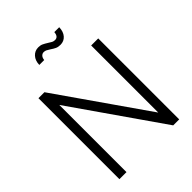

<svg xmlns="http://www.w3.org/2000/svg" viewBox="-271 -1115 1249 1249"><g transform="rotate(-45 353.5 -490.0)"><path d="M79 -745H134L564 -128V-745H629V0H574L144 -618V0H79ZM360 -914Q345 -924 335.5 -928.5Q326 -933 315 -933Q302 -933 292.5 -923Q283 -913 281 -894H236Q237 -933 258.5 -956.5Q280 -980 312 -980Q331 -980 345 -973.5Q359 -967 378 -955Q391 -946 401 -941Q411 -936 423 -936Q453 -936 456 -976H501Q500 -936 479.5 -912.5Q459 -889 426 -889Q406 -889 391.5 -895.5Q377 -902 360 -914Z"/></g></svg>

Font: BLUETTI 2.0 Extralight
Style: Roman
Weight: 200
Designer: Stijn de Vries
Foundry: tokotype
Version: Version 2.005;October 31, 2023;FontCreator 14.0.0.2814 64-bi